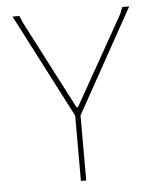

<svg xmlns="http://www.w3.org/2000/svg" viewBox="-48 -679 592 721"><g transform="rotate(-5 247.5 -318.5)"><path d="M248 0H228V-246.1L25.9 -637.2H51.8L63 -610.8L235.8 -276.9H241.2L429.2 -610.8L439.9 -637.2H465.8L248 -245.1Z"/></g></svg>

Font: Datalegreya
Style: Thin
Weight: 250
Designer: Figs Lab
Foundry: Figs Lab
Version: Version 1.002;PS 001.002;hotconv 1.0.70;makeotf.lib2.5.58329